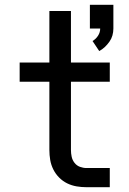

<svg xmlns="http://www.w3.org/2000/svg" viewBox="-20 -781 540 801"><path d="M394 -568 366 -610Q380 -618 389 -632Q398 -646 398 -662H355V-761H453V-662Q453 -647 449 -633Q445 -619 436.5 -607Q428 -595 417.5 -585Q407 -575 394 -568ZM341 0Q320 0 299.5 -3.5Q279 -7 260.5 -16Q242 -25 227 -40Q212 -55 202.5 -74Q193 -93 189.5 -113.5Q186 -134 186 -155V-440H62V-520H186V-735H276V-520H438V-440H276V-155Q276 -141 279 -127Q282 -113 291 -101.5Q300 -90 313.5 -85Q327 -80 341 -80H438V0Z"/></svg>

Font: Iosevka SS04 Medium
Style: Regular
Weight: 500
Monospace: yes
Designer: Belleve Invis
Foundry: Belleve Invis
Version: Version 19.0.0; ttfautohint (v1.8.4)